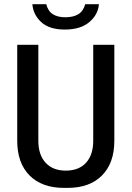

<svg xmlns="http://www.w3.org/2000/svg" viewBox="-20 -904 640 934"><path d="M291 10Q183.8 10 123.8 -50.5Q63.8 -111 63.8 -219.2V-686H166.5V-219.2Q166.5 -150.8 201.8 -112.4Q237 -74 300 -74Q363.8 -74 398.6 -112.4Q433.5 -150.8 433.5 -219.2V-686H536.2V-219.2Q536.2 -111 476.2 -50.5Q416.2 10 309 10ZM295.2 -760.2Q219.8 -760.2 180.6 -796.4Q141.5 -832.5 137.5 -883.5H205Q213.8 -849.2 237.5 -834.6Q261.2 -820 297.5 -820Q336 -820 360.6 -834.6Q385.2 -849.2 394.5 -883.5H461.2Q457.2 -832.5 414.4 -796.4Q371.5 -760.2 295.2 -760.2Z"/></svg>

Font: Chivo Mono Medium
Style: Regular
Weight: 500
Monospace: yes
Designer: Hector Gatti
Foundry: Omnibus-Type
Version: Version 1.008